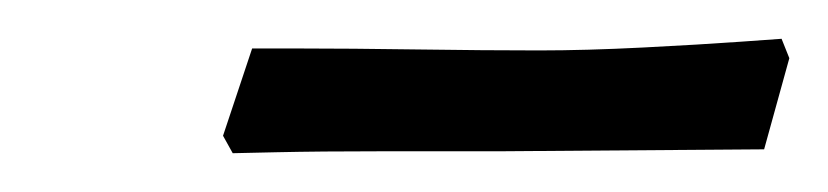

<svg xmlns="http://www.w3.org/2000/svg" viewBox="-20 -653 427 99"><path d="M387 -623 374 -576 238 -575Q210 -575 177.5 -575Q145 -575 122.5 -574.5Q100 -574 100 -574L95 -583L110 -628Q110 -628 135 -628Q160 -628 195 -627.5Q230 -627 258 -627Q282 -627 311.5 -628.5Q341 -630 362 -631.5Q383 -633 383 -633Z"/></svg>

Font: Alegreya
Style: Italic
Weight: 400
Italic angle: -7°
Designer: Juan Pablo del Peral
Foundry: Huerta Tipografica
Version: Version 2.009